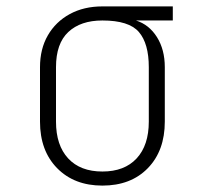

<svg xmlns="http://www.w3.org/2000/svg" viewBox="-20 -570 640 600"><path d="M300 10Q212 10 158.5 -44.5Q105 -99 105 -190V-360Q105 -417 129.5 -459.5Q154 -502 198 -526Q242 -550 300 -550H520V-506H405Q446 -493 470.5 -454Q495 -415 495 -360V-190Q495 -99 442 -44.5Q389 10 300 10ZM300 -34Q369 -34 407 -75Q445 -116 445 -190V-360Q445 -434 414 -470Q383 -506 300 -506Q232 -506 193.5 -470Q155 -434 155 -360V-190Q155 -116 193 -75Q231 -34 300 -34Z"/></svg>

Font: Pitagon Sans Mono Thin
Style: Regular
Weight: 100
Monospace: yes
Designer: Travis Tran
Foundry: Pitagon
Version: Version 1.001; ttfautohint (v1.8.4.7-5d5b);gftools[0.9.26]